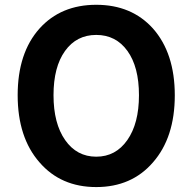

<svg xmlns="http://www.w3.org/2000/svg" viewBox="-20 -756 792 790"><path d="M142.6 -87.9Q52.7 -190.4 52.7 -364.3Q52.7 -538.1 142.6 -638.7Q230.5 -736.3 376 -736.3Q521.5 -736.3 609.4 -638.7Q699.2 -537.1 699.2 -363.8Q699.2 -190.4 609.4 -87.9Q521.5 13.7 376 13.7Q230.5 13.7 142.6 -87.9ZM376 -612.3Q294.9 -612.3 247.6 -546.4Q200.2 -480.5 200.2 -364.3Q200.2 -248 248 -179.7Q295.9 -111.3 376 -111.3Q456.1 -111.3 503.9 -179.7Q551.8 -248 551.8 -364.3Q551.8 -480.5 504.4 -546.4Q457 -612.3 376 -612.3Z"/></svg>

Font: Bpmf GenYo Gothic B
Style: B
Weight: 700
Foundry: But Ko
Version: Version 1.320